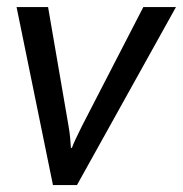

<svg xmlns="http://www.w3.org/2000/svg" viewBox="-20 -534 528 554"><path d="M27.8 -513.7 132.8 0H202.1L487.8 -513.7H393.6L216.8 -170.9Q207 -151.4 199 -134.3Q190.9 -117.2 187.5 -107.4H184.6Q184.1 -117.2 182.6 -134.3Q181.2 -151.4 177.7 -170.9L118.7 -513.7Z"/></svg>

Font: Roboto Flex
Style: wght 400 wdth 100 opsz 14.0 GRAD 0.00 slnt -10.00 XTRA 468 XOPQ 96 YOPQ 79 YTLC 514 YTUC 712 YTAS 750 YTDE -203.00 YTFI 738
Weight: 400
Italic angle: -10°
Designer: Berlow after Robertson
Foundry: Google
Version: Version 3.100